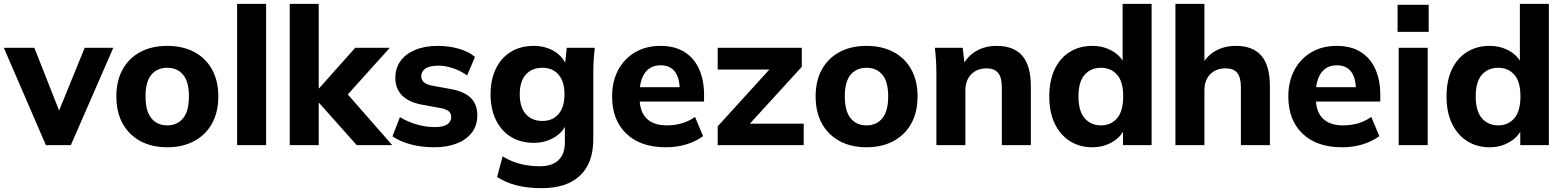

<svg xmlns="http://www.w3.org/2000/svg" viewBox="-30 -756 8149 1000"><path d="M209 0 -10 -507H149L294 -139H261L411 -507H560L339 0Z M841 11Q760 11 700.5 -21.5Q641 -54 608.5 -113Q576 -172 576 -254Q576 -335 608.5 -394Q641 -453 700.5 -485Q760 -517 841 -517Q922 -517 982 -485Q1042 -453 1074.5 -394Q1107 -335 1107 -254Q1107 -172 1074.5 -113Q1042 -54 982 -21.5Q922 11 841 11ZM841 -103Q893 -103 923.5 -140Q954 -177 954 -254Q954 -331 923.5 -367Q893 -403 841 -403Q789 -403 758.5 -367Q728 -331 728 -254Q728 -177 758.5 -140Q789 -103 841 -103Z M1205 0V-736H1356V0Z M1479 0V-736H1630V-296H1632L1820 -507H2000L1757 -237V-292L2013 0H1828L1632 -220H1630V0Z M2233 11Q2165 11 2109 -4Q2053 -19 2014 -46L2053 -146Q2092 -122 2139.5 -108Q2187 -94 2234 -94Q2278 -94 2299 -108Q2320 -122 2320 -146Q2320 -166 2306.5 -177Q2293 -188 2265 -193L2162 -212Q2097 -225 2063 -260Q2029 -295 2029 -351Q2029 -400 2055.5 -437.5Q2082 -475 2132 -496Q2182 -517 2249 -517Q2306 -517 2357 -503Q2408 -489 2444 -460L2403 -363Q2372 -386 2331.5 -400Q2291 -414 2254 -414Q2206 -414 2185 -398.5Q2164 -383 2164 -359Q2164 -341 2176.5 -329Q2189 -317 2215 -311L2319 -292Q2386 -280 2421 -247Q2456 -214 2456 -156Q2456 -103 2428 -66Q2400 -29 2349.5 -9Q2299 11 2233 11Z M2791 224Q2718 224 2661 209.5Q2604 195 2559 166L2588 58Q2616 76 2647.5 87.5Q2679 99 2712.5 104.5Q2746 110 2779 110Q2846 110 2879 78Q2912 46 2912 -13V-118H2922Q2906 -70 2858 -41Q2810 -12 2750 -12Q2682 -12 2631.5 -43Q2581 -74 2553 -131Q2525 -188 2525 -265Q2525 -342 2553 -399Q2581 -456 2631.5 -486.5Q2682 -517 2750 -517Q2811 -517 2857.5 -488.5Q2904 -460 2920 -413L2912 -417L2922 -507H3068Q3064 -474 3062 -440.5Q3060 -407 3060 -375V-30Q3060 93 2991 158.5Q2922 224 2791 224ZM2795 -126Q2848 -126 2879 -162Q2910 -198 2910 -265Q2910 -332 2879 -367.5Q2848 -403 2795 -403Q2740 -403 2708.5 -367.5Q2677 -332 2677 -265Q2677 -198 2708.5 -162Q2740 -126 2795 -126Z M3438 11Q3306 11 3232 -60Q3158 -131 3158 -253Q3158 -332 3189.5 -391Q3221 -450 3277.5 -483.5Q3334 -517 3410 -517Q3485 -517 3535.5 -485Q3586 -453 3611.5 -395.5Q3637 -338 3637 -262V-227H3282V-302H3527L3510 -288Q3510 -351 3484.5 -383.5Q3459 -416 3411 -416Q3358 -416 3329.5 -377Q3301 -338 3301 -265V-249Q3301 -175 3337.5 -139Q3374 -103 3443 -103Q3484 -103 3520.5 -113.5Q3557 -124 3590 -147L3632 -47Q3594 -19 3544.5 -4Q3495 11 3438 11Z M3708 0V-98L4010 -430V-394H3708V-507H4146V-408L3840 -73L3839 -112H4156V0Z M4483 11Q4402 11 4342.5 -21.5Q4283 -54 4250.5 -113Q4218 -172 4218 -254Q4218 -335 4250.5 -394Q4283 -453 4342.5 -485Q4402 -517 4483 -517Q4564 -517 4624 -485Q4684 -453 4716.5 -394Q4749 -335 4749 -254Q4749 -172 4716.5 -113Q4684 -54 4624 -21.5Q4564 11 4483 11ZM4483 -103Q4535 -103 4565.5 -140Q4596 -177 4596 -254Q4596 -331 4565.5 -367Q4535 -403 4483 -403Q4431 -403 4400.5 -367Q4370 -331 4370 -254Q4370 -177 4400.5 -140Q4431 -103 4483 -103Z M4847 0V-375Q4847 -407 4845 -440.5Q4843 -474 4839 -507H4984L4995 -413H4983Q5008 -463 5054 -490Q5100 -517 5161 -517Q5250 -517 5294.5 -465.5Q5339 -414 5339 -306V0H5188V-299Q5188 -354 5168 -377Q5148 -400 5108 -400Q5058 -400 5028 -368.5Q4998 -337 4998 -284V0Z M5659 11Q5593 11 5542.5 -21Q5492 -53 5463.5 -112Q5435 -171 5435 -254Q5435 -336 5463 -395Q5491 -454 5542 -485.5Q5593 -517 5659 -517Q5719 -517 5766.5 -488.5Q5814 -460 5830 -412H5817V-736H5968V0H5819V-99H5832Q5816 -49 5768 -19Q5720 11 5659 11ZM5704 -103Q5756 -103 5788 -140Q5820 -177 5820 -254Q5820 -331 5788 -367Q5756 -403 5704 -403Q5652 -403 5619.5 -367Q5587 -331 5587 -254Q5587 -177 5619.5 -140Q5652 -103 5704 -103Z M6092 0V-736H6243V-412H6228Q6252 -463 6299 -490Q6346 -517 6407 -517Q6496 -517 6540 -465.5Q6584 -414 6584 -308V0H6433V-301Q6433 -354 6413.5 -377Q6394 -400 6353 -400Q6303 -400 6273 -369Q6243 -338 6243 -286V0Z M6960 11Q6828 11 6754 -60Q6680 -131 6680 -253Q6680 -332 6711.5 -391Q6743 -450 6799.5 -483.5Q6856 -517 6932 -517Q7007 -517 7057.5 -485Q7108 -453 7133.5 -395.5Q7159 -338 7159 -262V-227H6804V-302H7049L7032 -288Q7032 -351 7006.5 -383.5Q6981 -416 6933 -416Q6880 -416 6851.5 -377Q6823 -338 6823 -265V-249Q6823 -175 6859.5 -139Q6896 -103 6965 -103Q7006 -103 7042.5 -113.5Q7079 -124 7112 -147L7154 -47Q7116 -19 7066.5 -4Q7017 11 6960 11Z M7255 0V-507H7406V0ZM7249 -590V-731H7411V-590Z M7728 11Q7662 11 7611.5 -21Q7561 -53 7532.5 -112Q7504 -171 7504 -254Q7504 -336 7532 -395Q7560 -454 7611 -485.5Q7662 -517 7728 -517Q7788 -517 7835.5 -488.5Q7883 -460 7899 -412H7886V-736H8037V0H7888V-99H7901Q7885 -49 7837 -19Q7789 11 7728 11ZM7773 -103Q7825 -103 7857 -140Q7889 -177 7889 -254Q7889 -331 7857 -367Q7825 -403 7773 -403Q7721 -403 7688.5 -367Q7656 -331 7656 -254Q7656 -177 7688.5 -140Q7721 -103 7773 -103Z"/></svg>

Font: Mulish ExtraLight ExtraBold
Style: Regular
Weight: 800
Version: Version 3.603